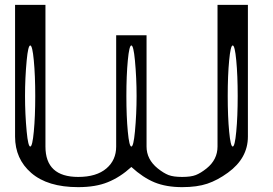

<svg xmlns="http://www.w3.org/2000/svg" viewBox="-20 -770 1123 790"><path d="M952.1 -228.5Q958 -290 958 -375Q958 -460 952.1 -521.5Q946.3 -583 937.5 -583Q928.7 -583 922.9 -521.5Q917 -460 917 -375Q917 -290 922.9 -228.5Q928.7 -167 937.5 -167Q946.3 -167 952.1 -228.5ZM89.8 -521.5Q83 -449.2 83 -375Q83 -300.8 89.8 -228.5Q95.7 -167 104.5 -167Q113.3 -167 119.1 -228.5Q125 -290 125 -375Q125 -460 119.1 -521.5Q113.3 -583 104.5 -583Q95.7 -583 89.8 -521.5ZM535.2 -521.5Q529.3 -583 520.5 -583Q511.7 -583 505.9 -521.5Q500 -460 500 -375Q500 -290 505.9 -228.5Q511.7 -167 520.5 -167Q529.3 -167 535.2 -228.5Q542 -300.8 542 -375Q542 -449.2 535.2 -521.5ZM1000 -750V-208Q1000 -119.1 918 -59.6Q875 -28.3 833 -14.2Q791 0 729.5 0Q664.1 0 616.2 -19.5Q568.4 -39.1 520.5 -83Q474.6 -41 423.8 -20.5Q374 0 301.8 0Q175.8 0 108.4 -58.6Q42 -116.2 42 -208V-750H167V-167Q167 -42 301.8 -42Q377 -42 418 -77.1Q458 -111.3 458 -167V-625H583V-167Q583 -114.3 628.9 -77.1Q653.3 -57.6 673.3 -49.8Q693.4 -42 729.5 -42Q765.6 -42 785.6 -49.8Q805.7 -57.6 830.1 -77.1Q875 -113.3 875 -167V-750Z"/></svg>

Font: okolaksMetalik
Style: bold
Weight: 700
Width: 7
Version: Version 0.6